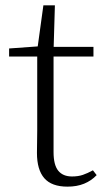

<svg xmlns="http://www.w3.org/2000/svg" viewBox="-20 -683 397 717"><path d="M149 -472V-508H329V-472ZM232 14Q173 14 145.5 -17.5Q118 -49 118 -112Q118 -135 118.5 -152.5Q119 -170 119 -196V-472H14V-502L139 -511L119 -496L142 -663H185L180 -493V-481V-115Q180 -67 197.5 -45.5Q215 -24 249 -24Q272 -24 289.5 -30Q307 -36 327 -47L341 -29Q321 -8 294 3Q267 14 232 14Z"/></svg>

Font: Noto Serif SC ExtraLight ExtraLight
Style: Regular
Weight: 250
Version: Version 2.002-H1;hotconv 1.1.0;makeotfexe 2.6.0